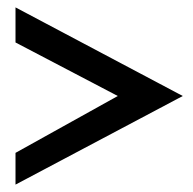

<svg xmlns="http://www.w3.org/2000/svg" viewBox="-20 -542 522 520"><path d="M22 -42 475 -282 22 -522V-427L299 -282L22 -128Z"/></svg>

Font: Charger Pro
Style: ExBd
Weight: 400
Designer: Jasper
Foundry: Cannot Into Space Fonts
Version: Version 1.09